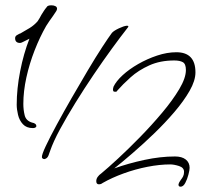

<svg xmlns="http://www.w3.org/2000/svg" viewBox="-20 -680 782 724"><path d="M104 -197Q80 -197 66.5 -211.5Q53 -226 48 -247Q43 -268 43 -285Q43 -345 56 -411.5Q69 -478 91 -534Q82 -530 71 -524Q60 -518 56 -518Q37 -518 37 -536Q37 -543 43 -547Q47 -549 50 -551Q53 -553 57 -554Q75 -564 92 -574.5Q109 -585 122 -600Q126 -606 129.5 -612Q133 -618 136 -624Q141 -632 145.5 -639Q150 -646 156 -653Q159 -660 174 -660Q183 -660 189.5 -656.5Q196 -653 195 -645Q194 -644 194 -642Q194 -642 192 -638L180 -620Q173 -610 166.5 -601Q160 -592 154 -582Q130 -540 110.5 -490Q91 -440 79.5 -388Q68 -336 68 -288Q68 -266 73 -245.5Q78 -225 100 -218Q118 -215 117 -203Q114 -197 104 -197ZM661 24Q653 24 653 16Q654 11 656.5 6.5Q659 2 662 -2Q667 -8 670.5 -15Q674 -22 674 -32Q674 -48 655 -54Q636 -60 622 -60Q582 -60 536 -51Q490 -42 446 -26Q402 -10 367 10Q361 15 353 15Q343 15 343 3Q343 -13 363 -27Q386 -46 425 -82Q464 -118 508 -163Q552 -208 591.5 -255Q631 -302 656 -344Q681 -386 681 -416Q681 -439 669.5 -445.5Q658 -452 637 -452Q584 -452 543 -433.5Q502 -415 472.5 -388.5Q443 -362 422 -338Q421 -334 415 -334Q410 -334 408 -335.5Q406 -337 406 -344L408 -353Q418 -374 442.5 -396.5Q467 -419 501 -438.5Q535 -458 572.5 -470.5Q610 -483 645 -483Q717 -483 717 -407Q717 -376 695 -337.5Q673 -299 637.5 -257.5Q602 -216 561 -176.5Q520 -137 480 -102.5Q440 -68 411 -45Q464 -64 524.5 -77Q585 -90 640 -90Q666 -90 680.5 -78.5Q695 -67 695 -47Q695 -39 690.5 -21.5Q686 -4 678.5 10Q671 24 661 24ZM147 -80Q139 -81 138 -87Q137 -96 152.5 -129Q168 -162 194 -210Q220 -258 250.5 -311Q281 -364 311 -414.5Q341 -465 365.5 -502.5Q390 -540 402 -556Q409 -564 428 -573Q447 -582 458 -583Q464 -583 464 -581Q464 -578 461 -575Q435 -542 401.5 -496Q368 -450 332.5 -397.5Q297 -345 264.5 -292.5Q232 -240 206.5 -193Q181 -146 169 -111Q167 -104 162.5 -93Q158 -82 147 -80Z"/></svg>

Font: Licorice
Style: Regular
Weight: 400
Designer: Robert E. Leuschke
Foundry: Robert E. Leuschke
Version: Version 1.010; ttfautohint (v1.8.3)